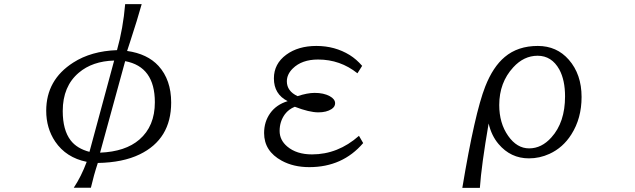

<svg xmlns="http://www.w3.org/2000/svg" viewBox="-20 -780 3040 919"><path d="M333 118.7Q369.1 64.5 395 -5.4Q296.4 -25.4 244.1 -102.5Q201.2 -166.5 201.2 -250Q201.2 -397.9 330.6 -480.5Q416.5 -535.6 540 -540Q569.3 -644 579.1 -760.3H658.2Q638.2 -688 602.5 -579.1Q596.2 -561 588.4 -536.1Q685.5 -522.5 738.8 -464.4Q799.3 -397.9 799.3 -289.1Q799.3 -113.8 648.4 -41Q567.9 -2 448.2 0Q428.7 59.1 415 118.7ZM526.4 -490.2Q422.4 -487.3 357.4 -432.1Q280.3 -367.2 280.3 -248.5Q280.3 -157.2 318.4 -107.9Q348.6 -68.8 408.2 -53.2ZM579.1 -487.3 459 -49.3Q580.1 -54.2 647 -111.8Q721.2 -175.8 721.2 -290.5Q721.2 -460.9 579.1 -487.3Z M1718.3 -95.2Q1619.6 20 1460.4 20Q1384.8 20 1328.6 -10.7Q1244.1 -56.6 1244.1 -143.1Q1244.1 -197.3 1273.4 -238.3Q1302.7 -279.3 1356.9 -295.9Q1291 -329.1 1291 -404.8Q1291 -474.6 1350.1 -518.1Q1407.2 -560.1 1494.6 -560.1Q1583 -560.1 1653.8 -516.6Q1686.5 -496.1 1713.4 -464.8L1690.9 -429.2Q1608.4 -495.1 1502.4 -495.1Q1424.8 -495.1 1381.3 -452.1Q1353 -424.3 1353 -390.6Q1353 -343.8 1404.3 -319.8Q1451.2 -335.4 1486.3 -335.4Q1529.3 -335.4 1558.1 -319.8Q1584 -305.7 1584 -285.6Q1584 -269 1566.9 -257.8Q1542.5 -242.2 1503.9 -242.2Q1460.4 -242.2 1391.1 -269Q1361.8 -257.3 1343.8 -233.4Q1318.4 -198.7 1318.4 -153.3Q1318.4 -109.4 1355 -78.6Q1399.4 -41 1473.6 -41Q1597.7 -41 1698.2 -129.9Z M2192.9 119.1Q2252.4 -238.3 2302.7 -366.2Q2339.8 -460.4 2396 -507.3Q2458.5 -560.1 2554.2 -560.1Q2645 -560.1 2702.6 -494.1Q2763.7 -424.3 2763.7 -315.9Q2763.7 -213.4 2714.8 -136.7Q2674.8 -73.2 2609.9 -43.5Q2563 -22 2511.7 -22Q2424.3 -22 2366.2 -90.8Q2332.5 -130.4 2318.8 -189Q2284.2 12.2 2276.9 119.1ZM2553.2 -513.2Q2487.3 -513.2 2436.5 -457.5Q2369.6 -384.8 2369.6 -277.3Q2369.6 -190.4 2412.1 -129.9Q2454.1 -69.8 2512.7 -69.8Q2572.3 -69.8 2619.1 -122.1Q2684.6 -194.3 2684.6 -318.8Q2684.6 -396.5 2657.2 -447.3Q2620.6 -513.2 2553.2 -513.2Z"/></svg>

Font: BIZ UDPMincho
Style: Regular
Weight: 400
Designer: TypeBank Co., Ltd.
Foundry: Morisawa Inc.
Version: Version 1.06